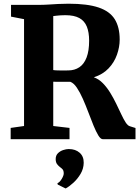

<svg xmlns="http://www.w3.org/2000/svg" viewBox="-20 -770 770 1062"><path d="M39 0V-62.5L113 -73V-664L41 -678V-743H189.5Q221.5 -743 248.5 -744.8Q275.5 -746.5 301.8 -748Q328 -749.5 359 -749.5Q463.5 -749.5 525.5 -728.5Q587.5 -707.5 614.8 -663.5Q642 -619.5 642 -551Q642 -510 627 -467.5Q612 -425 580.5 -391.8Q549 -358.5 499 -342.5Q527 -332.5 549.2 -309.5Q571.5 -286.5 589.8 -256.8Q608 -227 623 -196Q638 -165 650.8 -137.8Q663.5 -110.5 675.2 -92.5Q687 -74.5 699 -71.5L729.5 -62V0H549Q536.5 0 523.8 -21Q511 -42 497.2 -75.8Q483.5 -109.5 469 -148Q454.5 -186.5 438.5 -222.8Q422.5 -259 405.2 -284.8Q388 -310.5 369 -317.5Q359.5 -317.5 346.5 -317.5Q333.5 -317.5 320 -317.5Q306.5 -317.5 294.5 -317.5Q282.5 -317.5 274.5 -318V-73L364.5 -62.5V0ZM357.5 -380.5Q392.5 -380.5 418.8 -398Q445 -415.5 459 -452.2Q473 -489 473 -545Q473 -591.5 460.2 -623Q447.5 -654.5 418.8 -670.2Q390 -686 341.5 -686Q327.5 -686 315.2 -685.2Q303 -684.5 292.8 -683.2Q282.5 -682 274.5 -681V-382.5Q283 -381 299.5 -380.5Q316 -380 332.8 -380.2Q349.5 -380.5 357.5 -380.5ZM443 130.5Q442.5 163.5 425.5 192Q408.5 220.5 385.5 241.2Q362.5 262 344 272H342L299.5 251L297.5 243.5Q310.5 238 321.5 219.5Q332.5 201 332.5 189.5Q332.5 173.5 325.8 166.2Q319 159 311.5 154Q303.5 148 295.8 138Q288 128 288 110Q288 89.5 300.8 77.2Q313.5 65 330.2 59.8Q347 54.5 358 54.5H361Q397.5 54.5 420.5 74.8Q443.5 95 443 130.5Z"/></svg>

Font: Merriweather 20pt ExtraBold
Style: Regular
Weight: 800
Version: Version 2.100